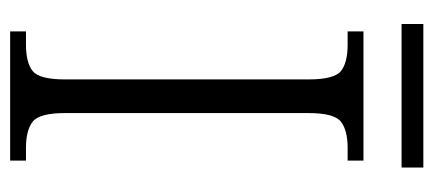

<svg xmlns="http://www.w3.org/2000/svg" viewBox="-264 -612 875 388"><g transform="rotate(90 174.0 -417.5)"><path d="M43 0V-32H70Q106 -32 123 -45.5Q140 -59 140 -111V-603Q140 -655 123 -668.5Q106 -682 70 -682H43V-714H304V-682H278Q243 -682 225.5 -668.5Q208 -655 208 -603V-111Q208 -59 225.5 -45.5Q243 -32 278 -32H304V0ZM28 -791V-835H318V-791Z"/></g></svg>

Font: Noto Serif Tamil Light
Style: Regular
Weight: 300
Designer: Indian Type Foundry, Tom Grace, and the Monotype Design Team
Foundry: Monotype Imaging Inc.
Version: Version 2.004; ttfautohint (v1.8.4.7-5d5b)